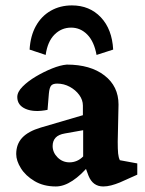

<svg xmlns="http://www.w3.org/2000/svg" viewBox="-20 -672 528 700"><path d="M183.6 7.8Q138.7 7.8 106 -11.7Q73.2 -31.2 56.2 -58.6Q39.1 -85.9 39.1 -110.4Q39.1 -146.5 61 -169.9Q83 -193.4 128.9 -207L282.2 -252V-287.1Q282.2 -307.6 269 -325.7Q255.9 -343.8 234.4 -355.5Q212.9 -367.2 188.5 -367.2Q172.9 -367.2 166.5 -359.9Q160.2 -352.5 158.2 -331.1L153.3 -271.5Q104.5 -261.7 73.7 -274.9Q43 -288.1 43 -318.4Q43 -336.9 62.5 -356.4Q82 -376 110.8 -393.1Q139.6 -410.2 169.9 -422.4Q200.2 -434.6 223.6 -436.5Q309.6 -436.5 360.8 -397Q412.1 -357.4 412.1 -291L409.2 -155.3Q409.2 -127.9 410.6 -112.8Q412.1 -97.7 417 -87.9L480.5 -76.2V-35.2L417 -6.8Q400.4 0 385.3 3.9Q370.1 7.8 356.4 7.8Q318.4 7.8 302.7 -31.2L286.1 -76.2L306.6 -71.3Q276.4 -34.2 244.6 -13.2Q212.9 7.8 183.6 7.8ZM233.4 -80.1Q247.1 -80.1 259.8 -85.4Q272.5 -90.8 283.2 -101.6V-197.3L216.8 -185.5Q193.4 -181.6 182.6 -169.9Q171.9 -158.2 171.9 -139.6Q171.9 -116.2 189.9 -98.1Q208 -80.1 233.4 -80.1ZM146.5 -471.7 87.9 -491.2Q90.8 -541 110.8 -577.1Q130.9 -613.3 165 -632.8Q199.2 -652.3 242.2 -652.3Q306.6 -652.3 347.7 -608.9Q388.7 -565.4 392.6 -491.2L332 -471.7Q323.2 -520.5 298.3 -545.9Q273.4 -571.3 239.3 -571.3Q204.1 -571.3 178.7 -545.9Q153.3 -520.5 146.5 -471.7Z"/></svg>

Font: Crimson Pro ExtraLight
Style: Bold
Weight: 700
Version: Version 1.002